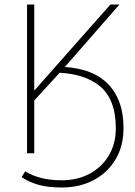

<svg xmlns="http://www.w3.org/2000/svg" viewBox="-20 -680 600 852"><path d="M100 0V-660H132V-280H134L470 -660H510L260 -374L132 -234V0ZM254 152Q191 152 148.5 139.5Q106 127 76 106L92 80Q121 99 162 109.5Q203 120 252 120Q325 120 379.5 90Q434 60 464 8Q494 -44 494 -110Q494 -241 421 -299.5Q348 -358 214 -358L232 -384Q300 -384 354.5 -368Q409 -352 447.5 -318.5Q486 -285 507 -233.5Q528 -182 528 -110Q528 -32 493 27Q458 86 396 119Q334 152 254 152Z"/></svg>

Font: Source Sans 3
Style: Regular
Weight: 200
Designer: Paul D. Hunt
Foundry: Adobe
Version: Version 3.046;hotconv 1.0.118;makeotfexe 2.5.65603